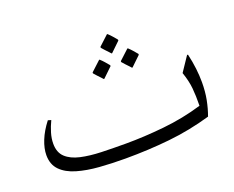

<svg xmlns="http://www.w3.org/2000/svg" viewBox="-103 -786 1194 979"><g transform="rotate(-20 494.0 -296.0)"><path d="M906 -371Q916 -328 920.5 -289Q925 -250 925 -215Q925 -164 916.5 -120.5Q908 -77 894 -39Q780 -6 665.5 6Q551 18 426 18Q353 18 286 13Q219 8 166 -7.5Q113 -23 82.5 -54Q52 -85 52 -136Q52 -172 69 -214.5Q86 -257 120 -301L137 -296Q123 -267 114 -237Q105 -207 105 -179Q105 -131 133 -105Q161 -79 210 -68Q259 -57 322 -55Q385 -53 455 -53Q551 -53 660 -64Q769 -75 872 -106Q873 -160 869 -201.5Q865 -243 848 -292L901 -371ZM542 -510Q541 -512 533 -520Q525 -528 515.5 -538.5Q506 -549 500 -556V-561L553 -610H556Q568 -599 577.5 -588Q587 -577 597 -565V-560L545 -510ZM615 -406Q614 -408 606 -416Q598 -424 588.5 -434.5Q579 -445 573 -452V-457L626 -506H629Q641 -495 650.5 -484Q660 -473 670 -461V-456L618 -406ZM460 -401Q459 -403 451 -411Q443 -419 433.5 -429.5Q424 -440 418 -447V-452L471 -501H474Q486 -490 495.5 -479Q505 -468 515 -456V-451L463 -401Z"/></g></svg>

Font: Bona Nova SC
Style: Italic
Weight: 400
Italic angle: -4°
Designer: Mateusz Machalski
Foundry: Capitalics
Version: Version 4.001; ttfautohint (v1.8.4.7-5d5b)